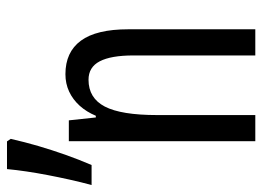

<svg xmlns="http://www.w3.org/2000/svg" viewBox="-121 -633 754 552"><g transform="rotate(-90 256.0 -357.0)"><path d="M318.8 -545.9Q382.3 -545.9 415 -501.5Q447.8 -457 447.8 -365.2V0H372.6V-350.1Q372.6 -415 355.7 -447.3Q338.9 -479.5 302.7 -479.5Q250 -479.5 225.6 -432.6Q201.2 -385.7 201.2 -282.2V0H126V-536.1H186L194.3 -458.5H199.2Q210.4 -485.4 228 -504.9Q245.6 -524.4 268.6 -535.2Q291.5 -545.9 318.8 -545.9ZM125.5 -713.9 132.8 -703.1Q123.5 -662.6 112.1 -623.5Q100.6 -584.5 87.2 -546.4Q73.7 -508.3 57.6 -470.7H0Q8.3 -501 15.4 -533Q22.5 -564.9 28.6 -596.7Q34.7 -628.4 39.1 -658.2Q43.5 -688 45.9 -713.9Z"/></g></svg>

Font: Open Sans Condensed
Style: Regular
Weight: 400
Width: 3
Designer: Monotype Design Team
Foundry: Monotype Imaging Inc.
Version: Version 3.000